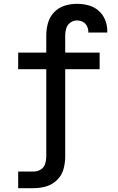

<svg xmlns="http://www.w3.org/2000/svg" viewBox="-20 -779 616 1004"><path d="M75 205H156Q190 205 222 195.5Q254 186 278.5 162Q303 138 312 105.5Q321 73 321 40V-417H501V-504H321V-594Q321 -613 326.5 -631Q332 -649 347.5 -660.5Q363 -672 382 -672Q398 -672 412.5 -665Q427 -658 434.5 -643Q442 -628 442 -612Q442 -611 441 -609H541Q541 -613 541 -617Q541 -647 529.5 -675.5Q518 -704 494.5 -724Q471 -744 441.5 -751.5Q412 -759 382 -759Q349 -759 317.5 -749Q286 -739 263 -715Q240 -691 231 -659Q222 -627 222 -594V-504H75V-417H222V40Q222 59 216 78Q210 97 193 107.5Q176 118 156 118H75Z"/></svg>

Font: Iosevka Sparkle Medium
Style: Regular
Weight: 500
Designer: Belleve Invis
Foundry: Belleve Invis
Version: Version 4.5.0; ttfautohint (v1.8.3)